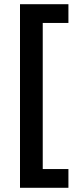

<svg xmlns="http://www.w3.org/2000/svg" viewBox="-20 -734 370 912"><path d="M305 158V69H183V-625H305V-714H75V158Z"/></svg>

Font: Noto Sans Kayah Li SemiBold
Style: Regular
Weight: 600
Designer: Monotype Design Team, Sérgio Martins
Foundry: Monotype Imaging Inc.
Version: Version 2.002